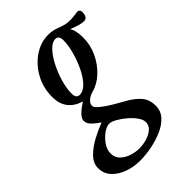

<svg xmlns="http://www.w3.org/2000/svg" viewBox="-254 -500 858 858"><g transform="rotate(-45 175.0 -71.5)"><path d="M109 273Q70 273 34 260Q-2 247 -24.5 222.5Q-47 198 -47 163Q-47 132 -21 106Q5 80 41 61Q77 42 109 30Q88 16 72.5 1Q57 -14 57 -32Q57 -58 116 -95Q33 -121 33 -206Q33 -265 59.5 -312.5Q86 -360 128 -388Q170 -416 217 -416Q232 -416 246 -413Q260 -410 275 -404Q291 -398 303.5 -395Q316 -392 335 -392Q344 -392 356.5 -393.5Q369 -395 383 -397Q387 -397 392 -393Q397 -389 397 -379Q397 -345 372 -345Q363 -345 346 -349.5Q329 -354 304 -364Q319 -342 319 -296Q319 -250 299.5 -208Q280 -166 247.5 -135.5Q215 -105 176 -95Q158 -90 144.5 -78.5Q131 -67 131 -53Q131 -41 153 -23.5Q175 -6 205 11.5Q235 29 260 43Q290 60 311.5 84.5Q333 109 333 149Q333 181 312 204.5Q291 228 256.5 243Q222 258 183 265.5Q144 273 109 273ZM127 -126Q150 -126 171.5 -148.5Q193 -171 210 -206.5Q227 -242 237.5 -280.5Q248 -319 248 -350Q248 -380 226 -380Q206 -380 184.5 -357.5Q163 -335 145 -299.5Q127 -264 116 -225.5Q105 -187 105 -156Q105 -126 127 -126ZM146 232Q167 232 191.5 225.5Q216 219 233 204.5Q250 190 250 169Q250 153 236.5 134Q223 115 203 98Q183 81 162.5 69.5Q142 58 129 58Q112 58 91 73Q70 88 54.5 110.5Q39 133 39 157Q39 183 57 200Q75 217 100 224.5Q125 232 146 232Z"/></g></svg>

Font: Junicode Two Beta Condensed Medium
Style: Italic
Weight: 500
Width: 3
Italic angle: -9°
Version: Version 1.053; ttfautohint (v1.8.4)